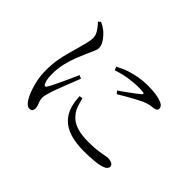

<svg xmlns="http://www.w3.org/2000/svg" viewBox="-150 -1004 1300 1300"><g transform="rotate(45 500.0 -353.5)"><path d="M456.4 -591.5 465.6 -566.6Q528.6 -587.2 577 -593.4Q625.4 -599.7 656 -599.7Q689.5 -599.7 702.7 -597.8Q715.9 -595.9 716.5 -591.9Q717.1 -588 710.5 -581.8Q700.3 -572.8 676.4 -554.6Q652.4 -536.5 624.6 -516.5Q596.8 -496.5 574 -480.5L590.5 -462Q615.4 -477.4 645.3 -494.5Q675.2 -511.7 704.4 -527.3Q733.5 -543 755 -552.9Q780.1 -563.3 799.5 -567Q818.9 -570.7 836.8 -572.5Q852.1 -575.1 858.2 -581.4Q864.2 -587.6 864.2 -596.6Q864.2 -606.1 857.3 -615.9Q850.4 -625.7 834.5 -632.2Q810 -642.7 778.5 -647.7Q747 -652.7 694.6 -652.7Q659.8 -652.7 619.6 -646.5Q579.4 -640.2 538.1 -626.9Q496.8 -613.5 456.4 -591.5ZM445.1 -278.5 421.6 -274.3Q422.6 -253.6 425.7 -230.6Q428.8 -207.6 435.4 -184.6Q450.4 -133.9 484.2 -99.7Q517.9 -65.5 573.1 -48.2Q628.3 -31 706 -31Q760.5 -31 805.9 -35.5Q851.3 -40 879 -51.5Q906.6 -63 906.6 -83.4Q906.6 -94.6 898.9 -101.4Q891.2 -108.2 879.4 -111.5Q867.7 -114.7 854.3 -114.7Q842.2 -114.7 823.2 -110.5Q804.2 -106.3 771 -101.7Q737.8 -97.1 684.1 -97.1Q622.8 -97.1 582.3 -108.3Q541.7 -119.6 516.3 -140.6Q490.9 -161.6 473.8 -191.3Q464.3 -210 457.2 -235Q450.1 -259.9 445.1 -278.5ZM152.7 -719.8 169.2 -732.9Q184 -726.3 195.6 -719.5Q207.2 -712.7 219.5 -702.9Q230.4 -694.2 245.8 -677.4Q261.2 -660.5 273 -639.9Q284.7 -619.3 284.7 -597.8Q284.7 -581.1 275 -561.6Q265.3 -542.1 246.5 -497.3Q234 -469.4 219.4 -431.1Q204.9 -392.7 194.2 -347.1Q183.5 -301.4 183.5 -251.6Q183.5 -212.1 188.2 -194Q193 -176 198.6 -165.6Q208.8 -146.1 220.8 -165.4Q229.3 -178.6 242.7 -205.4Q256.1 -232.2 270.9 -264.4Q285.8 -296.6 299.4 -326.7Q313.1 -356.8 321.5 -375.8L344.8 -364.5Q337.1 -345.1 325.8 -316.1Q314.5 -287.2 302.5 -256.8Q290.4 -226.4 280.9 -200.6Q271.3 -174.8 266.7 -160.8Q259.9 -138 255.1 -120.4Q250.2 -102.8 250.2 -89.5Q250.2 -67.6 260 -45Q269.8 -22.5 269.8 -4.4Q269.8 26.1 241 26.1Q227.9 26.1 215.7 15.4Q203.5 4.7 193.6 -11Q180.5 -31.9 167.3 -66.8Q154.1 -101.7 145.1 -145.2Q136.1 -188.7 136.1 -234.7Q136.1 -295.1 144.7 -343.2Q153.3 -391.4 164.5 -430Q175.7 -468.6 183.7 -498.6Q192.9 -534.8 200.4 -562.5Q208 -590.2 208.8 -614.7Q209.6 -641.7 193.9 -667.3Q178.2 -692.9 152.7 -719.8Z"/></g></svg>

Font: Source Han Serif JP VF
Style: Regular
Weight: 250
Designer: Ryoko NISHIZUKA 西塚涼子 (kana & ideographs); Frank Grießhammer (Latin, Greek & Cyrillic); Wenlong ZHANG 张文龙 (bopomofo); San
Foundry: Adobe
Version: Version 2.001;hotconv 1.1.0;makeotfexe 2.6.0